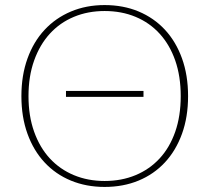

<svg xmlns="http://www.w3.org/2000/svg" viewBox="-20 -731 827 758"><path d="M240.5 -372H546.5V-348.5H240.5ZM722.5 -351.5Q722.5 -269 698.5 -202.8Q674.5 -136.5 631 -89.8Q587.5 -43 527 -18Q466.5 7 393 7Q320.5 7 260 -18Q199.5 -43 156 -89.8Q112.5 -136.5 88.5 -202.8Q64.5 -269 64.5 -351.5Q64.5 -433.5 88.5 -500Q112.5 -566.5 156 -613.2Q199.5 -660 260 -685.5Q320.5 -711 393 -711Q466.5 -711 527 -685.8Q587.5 -660.5 631 -613.8Q674.5 -567 698.5 -500.5Q722.5 -434 722.5 -351.5ZM693.5 -351.5Q693.5 -430 671.8 -492.2Q650 -554.5 610.2 -598Q570.5 -641.5 515.2 -664.5Q460 -687.5 393 -687.5Q327 -687.5 271.8 -664.5Q216.5 -641.5 176.8 -598Q137 -554.5 114.8 -492.2Q92.5 -430 92.5 -351.5Q92.5 -273 114.8 -210.8Q137 -148.5 176.8 -105.5Q216.5 -62.5 271.8 -39.5Q327 -16.5 393 -16.5Q460 -16.5 515.2 -39.5Q570.5 -62.5 610.2 -105.5Q650 -148.5 671.8 -210.8Q693.5 -273 693.5 -351.5Z"/></svg>

Font: Lato ExtraLight
Style: Regular
Weight: 275
Designer: Lukasz Dziedzic with Adam Twardoch and Botio Nikoltchev
Foundry: tyPoland Lukasz Dziedzic
Version: Version 2.015; 2015-08-06; http://www.latofonts.com/